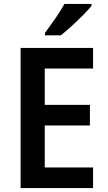

<svg xmlns="http://www.w3.org/2000/svg" viewBox="-20 -958 549 978"><path d="M454 0H85V-714H454V-609H208V-424H438V-319H208V-105H454ZM446 -928Q431 -909 403 -881Q375 -853 344.5 -825Q314 -797 290 -778H209V-790Q233 -823 261.5 -863.5Q290 -904 308 -938H446Z"/></svg>

Font: Noto Sans Sinhala UI SemiCondensed SemiBold
Style: Regular
Weight: 600
Width: 4
Designer: Jelle Bosma - Monotype Design Team
Foundry: Monotype Imaging Inc.
Version: Version 2.006; ttfautohint (v1.8.4.7-5d5b)